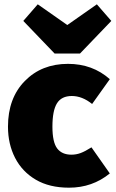

<svg xmlns="http://www.w3.org/2000/svg" viewBox="-20 -850 536 890"><path d="M300 20Q209 20 146 -17Q83 -54 50 -118Q17 -182 17 -263Q17 -395 95 -474.5Q173 -554 295 -554Q409 -554 489 -483L407 -368Q361 -405 313 -405Q265 -405 244 -371Q223 -337 223 -263Q223 -191 245 -162Q267 -133 311 -133Q333 -133 353.5 -140.5Q374 -148 404 -167L489 -46Q408 20 300 20ZM351 -602H233L88 -753L155 -830L292 -734L429 -830L496 -753Z"/></svg>

Font: Trujillo Black
Style: Regular
Weight: 900
Designer: Fira Sans original fonts by bBox Type GmbH, Carrois Corporate GbR, & Edenspiekermann AG / Changes by Cristiano Sobral
Foundry: Fira Sans original fonts by bBox Type GmbH, Carrois Corporate GbR, & Edenspiekermann AG / Changes by Cristiano Sobral
Version: Version 4.301;July 28, 2020;FontCreator 13.0.0.2655 64-bit